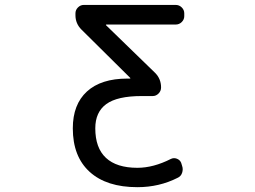

<svg xmlns="http://www.w3.org/2000/svg" viewBox="-20 -775 1040 784"><path d="M509.8 -454.1Q511.7 -454.1 512.2 -455.1Q512.7 -456.1 511.7 -457L312.5 -654.3Q288.1 -678.7 288.1 -712.9V-720.7Q288.1 -734.4 298.3 -744.6Q308.6 -754.9 322.3 -754.9H697.3Q711.9 -754.9 722.2 -744.6Q732.4 -734.4 732.4 -720.7V-709Q732.4 -695.3 722.2 -685.1Q711.9 -674.8 697.3 -674.8H414.1Q413.1 -674.8 412.6 -673.8Q412.1 -672.9 413.1 -671.9L613.3 -477.5Q637.7 -453.1 637.7 -418Q637.7 -403.3 627.4 -393.1Q617.2 -382.8 603.5 -382.8H558.6Q459 -382.8 414.1 -350.1Q369.1 -317.4 369.1 -251Q369.1 -170.9 412.6 -130.4Q456.1 -89.8 541 -89.8Q606.4 -89.8 677.7 -126Q689.5 -131.8 702.1 -127Q714.8 -122.1 719.7 -110.4L723.6 -97.7Q728.5 -84 723.6 -69.3Q718.8 -54.7 705.1 -48.8Q629.9 -10.7 541 -10.7Q415 -10.7 346.2 -73.2Q277.3 -135.7 277.3 -251Q277.3 -348.6 335 -401.4Q392.6 -454.1 500 -454.1Z"/></svg>

Font: Rounded-L Mgen+ 2m regular
Style: Regular
Weight: 400
Designer: [Source Han Sans]
Ryoko NISHIZUKA  (kana & ideographs); Paul D. Hunt (Latin, Greek & Cyrillic); Wenlong ZHANG  (bopomofo
Version: Version 1.059.20150602